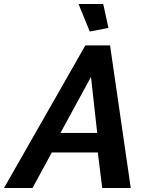

<svg xmlns="http://www.w3.org/2000/svg" viewBox="-73 -936 738 956"><path d="M352 -710H475L578 0H436L414 -177H185L89 0H-53ZM411 -274 380 -553 228 -274ZM318 -916H441L467 -797L374 -779Z"/></svg>

Font: Raleway Thin
Style: Bold Italic
Weight: 700
Italic angle: -12°
Version: Version 4.026